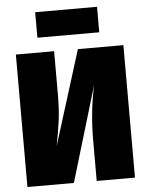

<svg xmlns="http://www.w3.org/2000/svg" viewBox="-60 -956 771 1005"><g transform="rotate(-5 325.5 -454.0)"><path d="M608 0H407V-213Q407 -363 437 -501L287 0H43V-696H244V-475Q244 -391 236.5 -334.5Q229 -278 214 -200L369 -696H608ZM488 -774H163V-908H488Z"/></g></svg>

Font: Fira Sans Black
Style: Regular
Weight: 900
Designer: Carrois Corporate & Edenspiekermann AG
Foundry: Carrois Corporate GbR & Edenspiekermann AG
Version: Version 4.203